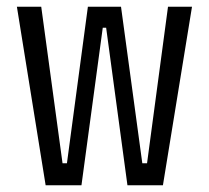

<svg xmlns="http://www.w3.org/2000/svg" viewBox="-20 -548 617 568"><path d="M115 0 30 -528H102L165 -65H178L240 -528H338L401 -65H415L477 -528H548L462 0H357L294 -466H284L221 0Z"/></svg>

Font: Bricolage Grotesque 12pt Condensed Light
Style: Regular
Weight: 300
Width: 3
Designer: Mathieu Triay
Foundry: Atelier Triay
Version: Version 1.001; ttfautohint (v1.8.4.7-5d5b);gftools[0.9.33.de